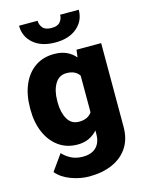

<svg xmlns="http://www.w3.org/2000/svg" viewBox="-139 -834 854 1124"><g transform="rotate(-15 288.0 -271.5)"><path d="M27.3 -257.8V-268.1Q27.3 -348.6 53.5 -409.4Q79.6 -470.2 128.2 -504.2Q176.8 -538.1 243.7 -538.1Q288.6 -538.1 319.8 -523.4Q351.1 -508.8 372.6 -482.9L378.4 -528.3H527.8V-20.5Q527.8 52.7 494.1 103.8Q460.4 154.8 400.1 181.4Q339.8 208 259.3 208Q206.1 208 150.9 187.7Q95.7 167.5 63 128.9L131.8 32.2Q151.9 54.7 182.1 70.6Q212.4 86.4 253.4 86.4Q306.6 86.4 334.7 58.1Q362.8 29.8 362.8 -21.5V-43Q340.8 -18.1 311 -4.2Q281.2 9.8 242.7 9.8Q176.3 9.8 127.9 -25.1Q79.6 -60.1 53.5 -120.6Q27.3 -181.2 27.3 -257.8ZM191.9 -268.1V-257.8Q191.9 -198.7 214.8 -158Q237.8 -117.2 284.7 -117.2Q338.4 -117.2 362.8 -153.3V-375Q339.4 -411.1 285.6 -411.1Q239.7 -411.1 215.8 -370.4Q191.9 -329.6 191.9 -268.1ZM338.9 -751H451.7Q451.7 -684.6 402.8 -642.8Q354 -601.1 271 -601.1Q187.5 -601.1 138.7 -642.8Q89.8 -684.6 89.8 -751H202.1Q202.1 -727.1 217.8 -708Q233.4 -689 271 -689Q308.6 -689 323.7 -708Q338.9 -727.1 338.9 -751Z"/></g></svg>

Font: Vazirmatn UI Black
Style: Regular
Weight: 900
Designer: Saber Rastikerdar
Foundry: Saber Rastikerdar
Version: Version 33.003